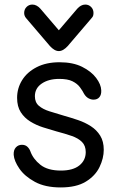

<svg xmlns="http://www.w3.org/2000/svg" viewBox="-20 -804 515 842"><path d="M246 18Q178 18 133 -6.5Q88 -31 65 -64.5Q42 -98 40 -125Q39 -146 49.5 -157.5Q60 -169 76 -169Q91 -169 100 -160.5Q109 -152 113 -141Q125 -107 157 -81.5Q189 -56 247 -56Q300 -56 328 -78.5Q356 -101 356 -137Q356 -165 339.5 -181.5Q323 -198 294 -208Q265 -218 227 -228Q199 -236 169 -245.5Q139 -255 113 -271Q87 -287 71 -312Q55 -337 55 -375Q55 -417 77 -452.5Q99 -488 141 -509.5Q183 -531 241 -531Q300 -531 340 -511Q380 -491 401.5 -462.5Q423 -434 424 -408Q425 -389 416 -378Q407 -367 390 -367Q379 -367 368 -373Q357 -379 349 -392Q342 -406 330.5 -421.5Q319 -437 298 -447.5Q277 -458 240 -458Q193 -458 163 -437.5Q133 -417 133 -382Q133 -355 150.5 -340Q168 -325 196.5 -316Q225 -307 259 -297Q291 -288 322 -277.5Q353 -267 378.5 -250.5Q404 -234 419.5 -209Q435 -184 435 -147Q435 -110 416.5 -71.5Q398 -33 356.5 -7.5Q315 18 246 18ZM122 -784Q132 -784 141 -779Q150 -774 157 -766L263 -642H213L319 -766Q326 -774 335 -779Q344 -784 354 -784Q369 -784 379.5 -773.5Q390 -763 390 -747Q390 -741 388.5 -735.5Q387 -730 382 -725L277 -602Q268 -592 258 -586Q248 -580 238 -580Q228 -580 218 -586Q208 -592 199 -602L94 -725Q90 -730 88 -735.5Q86 -741 86 -747Q86 -763 96.5 -773.5Q107 -784 122 -784Z"/></svg>

Font: National Park
Style: Regular
Weight: 400
Designer: Andrea Herstowski, Ben Hoepner
Version: Version 1.009